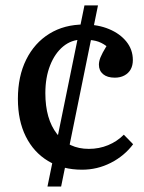

<svg xmlns="http://www.w3.org/2000/svg" viewBox="-20 -661 531 707"><path d="M154.8 25.9 291 -641.1H340.8L205.1 25.9ZM282.2 -36.1Q210.4 -36.1 157.2 -68.1Q104 -100.1 75 -158.4Q45.9 -216.8 45.9 -296.9Q45.9 -379.9 76.4 -441.4Q106.9 -502.9 161.9 -536.9Q216.8 -570.8 290 -570.8Q340.8 -570.8 381.3 -554Q421.9 -537.1 445.6 -507.6Q469.2 -478 469.2 -439.9Q469.2 -419.9 461.2 -405.5Q453.1 -391.1 438 -383.1Q422.9 -375 402.8 -375Q375 -375 359.6 -387.9Q344.2 -400.9 344.2 -422.9Q344.2 -435.1 350.1 -450Q356 -464.8 372.1 -491.2Q353 -505.4 333 -510.3Q313 -515.1 282.2 -515.1Q243.2 -515.1 212.6 -490Q182.1 -464.8 164.6 -420.4Q147 -376 147 -317.9Q147 -222.7 189.9 -167.7Q232.9 -112.8 307.1 -112.8Q345.2 -112.8 378.2 -126.5Q411.1 -140.1 436 -165L470.2 -129.9Q438 -86.9 388.2 -61.5Q338.4 -36.1 282.2 -36.1Z"/></svg>

Font: Literata
Style: Regular
Weight: 400
Designer: Latin by Veronika Burian and Jose Scaglione. Greek by Irene Vlachou. Cyrillic by Vera Evstafieva.
Foundry: TypeTogether
Version: Version 3.002